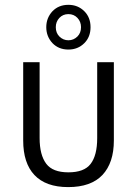

<svg xmlns="http://www.w3.org/2000/svg" viewBox="-20 -762 561 788"><path d="M121.1 -43.9Q75.2 -92.8 75.2 -185.5V-506.8H142.6V-195.3Q142.6 -126 169.9 -89.8Q196.3 -54.7 260.7 -54.7Q325.2 -54.7 351.6 -88.9Q378.9 -124 378.9 -195.3V-506.8H447.3V-185.5Q447.3 -93.8 400.4 -43.9Q353.5 5.9 259.8 5.9Q168 5.9 121.1 -43.9ZM195.3 -585Q169.9 -612.3 169.9 -650.4Q169.9 -688.5 195.3 -715.8Q220.7 -742.2 260.7 -742.2Q299.8 -742.2 326.2 -715.8Q351.6 -690.4 351.6 -650.4Q351.6 -610.4 326.2 -585Q299.8 -558.6 260.7 -558.6Q220.7 -558.6 195.3 -585ZM297.9 -612.3Q312.5 -627 312.5 -650.4Q312.5 -672.9 297.9 -688.5Q283.2 -704.1 260.7 -704.1Q238.3 -704.1 223.6 -688.5Q209 -672.9 209 -650.4Q209 -627 223.6 -612.3Q239.3 -596.7 260.7 -596.7Q282.2 -596.7 297.9 -612.3Z"/></svg>

Font: DINish
Style: Regular
Weight: 400
Designer: Bert Driehuis
Foundry: Playbeing
Version: Version 3.008; git-95204e4c-release